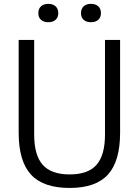

<svg xmlns="http://www.w3.org/2000/svg" viewBox="-20 -942 703 972"><path d="M332.5 9.5Q199 9.5 136.8 -58.2Q74.5 -126 74.5 -270V-740H153V-261Q153 -156.5 196 -107.8Q239 -59 332.5 -59Q426 -59 468.8 -107.8Q511.5 -156.5 511.5 -261V-740H588V-270Q588 -126 526.5 -58.2Q465 9.5 332.5 9.5ZM440.5 -829.5Q417 -829.5 403.5 -841.8Q390 -854 390 -875.5Q390 -897.5 403.5 -910Q417 -922.5 440.5 -922.5Q464 -922.5 477.5 -910Q491 -897.5 491 -875.5Q491 -854 477.5 -841.8Q464 -829.5 440.5 -829.5ZM224.5 -829.5Q201 -829.5 187.5 -841.8Q174 -854 174 -875.5Q174 -897.5 187.5 -910Q201 -922.5 224.5 -922.5Q248 -922.5 261.5 -910Q275 -897.5 275 -875.5Q275 -854 261.5 -841.8Q248 -829.5 224.5 -829.5Z"/></svg>

Font: Encode Sans SemiCondensed SemiCondensed
Style: Regular
Weight: 400
Width: 4
Designer: Multiple Designers
Foundry: Impallari Type
Version: Version 3.000; ttfautohint (v1.8.3) -l 8 -r 50 -G 200 -x 14 